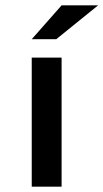

<svg xmlns="http://www.w3.org/2000/svg" viewBox="-20 -700 388 720"><path d="M211 0V-484H99V0ZM348 -680H211L99 -553H191Z"/></svg>

Font: Gamestation Extended
Style: Regular
Weight: 400
Width: 7
Designer: Jonas Hecksher
Foundry: Jonas Hecksher, Playtypeª, e-types AS
Version: Version 1.003